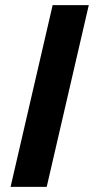

<svg xmlns="http://www.w3.org/2000/svg" viewBox="-20 -724 364 744"><path d="M324 -704 161 0H21L184 -704Z"/></svg>

Font: Prodigy Sans SemiBold
Style: Italic
Weight: 600
Italic angle: -13°
Designer: Wei Huang
Foundry: Wei Huang
Version: Version 1.003; ttfautohint (v1.8.3)